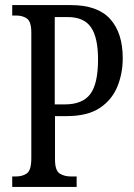

<svg xmlns="http://www.w3.org/2000/svg" viewBox="-20 -734 525 754"><path d="M28 0V-41H42Q69 -41 86 -53.5Q103 -66 103 -113V-605Q103 -649 86 -661Q69 -673 44 -673H28V-714H259Q363 -714 412.5 -659.5Q462 -605 462 -505Q462 -445 440.5 -393Q419 -341 371 -309.5Q323 -278 241 -278H196V-108Q196 -64 214.5 -52.5Q233 -41 258 -41H281V0ZM234 -324Q304 -324 334.5 -364.5Q365 -405 365 -501Q365 -586 337.5 -626.5Q310 -667 246 -667H195V-324Z"/></svg>

Font: Noto Serif Bengali ExtraCondensed
Style: Regular
Weight: 400
Width: 2
Designer: Juan Bruce, Universal Thirst, Indian Type Foundry and the Monotype Design Team.
Foundry: Monotype Imaging Inc.
Version: Version 2.003; ttfautohint (v1.8.4.7-5d5b)